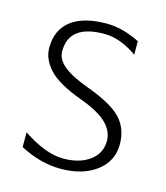

<svg xmlns="http://www.w3.org/2000/svg" viewBox="-82 -549 533 618"><g transform="rotate(15 185.0 -240.0)"><path d="M40 -31V-80Q117 -29 175 -29Q230 -29 263.5 -54Q297 -79 297 -120Q297 -153 269.5 -179.5Q242 -206 181 -228Q102 -257 71 -290.5Q40 -324 40 -362Q40 -422 81 -453.5Q122 -485 200 -485Q252 -485 310 -456V-411Q254 -451 200 -451Q83 -451 83 -362Q83 -335 110 -313Q137 -291 192 -271Q277 -240 308.5 -206Q340 -172 340 -120Q340 -64 294.5 -29.5Q249 5 175 5Q109 5 40 -31Z"/></g></svg>

Font: Glametrix
Style: Light
Weight: 300
Designer: gluk
Foundry: gluk
Version: Version 0.40